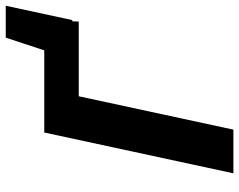

<svg xmlns="http://www.w3.org/2000/svg" viewBox="-102 -730 832 668"><g transform="rotate(-90 314.0 -396.0)"><path d="M45 0 187 -658H339L197 0ZM235 -538 261 -658H578L573 -538ZM452 -595 517 -792H628L578 -560Z"/></g></svg>

Font: Ysabeau ExtraBold
Style: Italic
Weight: 800
Italic angle: -12°
Designer: Christian Thalmann (Catharsis Fonts)
Version: Version 2.002